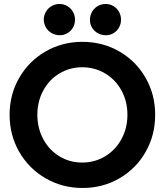

<svg xmlns="http://www.w3.org/2000/svg" viewBox="-20 -938 829 966"><path d="M28.3 -360.4Q28.3 -462.4 76.7 -546.4Q125 -630.4 209 -679Q293 -727.5 394.5 -727.5Q496.6 -727.5 580.6 -679Q664.6 -630.4 712.6 -546.4Q760.7 -462.4 760.7 -360.4Q760.7 -257.8 712.6 -173.6Q664.6 -89.4 580.8 -40.8Q497.1 7.8 395.5 7.8Q293.9 7.8 209.7 -40.8Q125.5 -89.4 76.9 -173.6Q28.3 -257.8 28.3 -360.4ZM621.1 -360.4Q621.1 -428.2 591.1 -482.9Q561 -537.6 508.8 -568.6Q456.5 -599.6 393.6 -599.6Q331.1 -599.6 279.3 -568.6Q227.5 -537.6 197.8 -482.7Q168 -427.7 168 -360.4Q168 -293.5 197.5 -238.3Q227.1 -183.1 278.8 -151.6Q330.6 -120.1 393.6 -120.1Q457 -120.1 509.3 -151.9Q561.5 -183.6 591.3 -238.5Q621.1 -293.5 621.1 -360.4ZM432.6 -838.9Q432.6 -860.4 443.1 -878.7Q453.6 -897 471.7 -907.5Q489.7 -918 511.7 -918Q532.7 -918 550.5 -907.5Q568.4 -897 578.6 -878.7Q588.9 -860.4 588.9 -838.9Q588.9 -817.4 578.6 -799.3Q568.4 -781.2 550.8 -771Q533.2 -760.7 512.7 -760.7Q490.7 -760.7 472.2 -771Q453.6 -781.2 442.9 -799.3Q432.1 -817.4 432.6 -838.9ZM200.2 -838.9Q200.2 -860.4 210.9 -878.7Q221.7 -897 239.7 -907.5Q257.8 -918 279.3 -918Q300.8 -918 318.6 -907.5Q336.4 -897 346.9 -878.7Q357.4 -860.4 357.4 -838.9Q357.4 -817.4 347.2 -799.3Q336.9 -781.2 319.1 -771Q301.3 -760.7 280.3 -760.7Q258.8 -760.7 240.5 -771Q222.2 -781.2 211.4 -799.3Q200.7 -817.4 200.2 -838.9Z"/></svg>

Font: Reddit Sans Vanilla
Style: Bold
Weight: 700
Designer: Stephen Hutchings
Foundry: Reddit
Version: Version 1.013